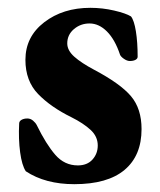

<svg xmlns="http://www.w3.org/2000/svg" viewBox="-20 -457 408 491"><path d="M46 -19Q36 -34 31.5 -67.5Q27 -101 29 -141Q29 -147 35 -150.5Q41 -154 50 -154Q58 -154 64.5 -148.5Q71 -143 74 -137Q98 -88 121.5 -61Q145 -34 179 -34Q203 -34 216.5 -49Q230 -64 230 -85Q230 -108 211.5 -125Q193 -142 163 -157Q110 -183 77.5 -216.5Q45 -250 45 -304Q45 -363 93 -400Q141 -437 211 -437Q242 -437 272 -430Q302 -423 315 -415Q323 -405 327.5 -377Q332 -349 332 -312Q332 -307 326.5 -304Q321 -301 312 -301Q305 -301 297 -306.5Q289 -312 287 -317Q274 -356 253.5 -376.5Q233 -397 209 -397Q186 -397 169 -382.5Q152 -368 152 -346Q152 -328 170 -312Q188 -296 220 -279Q288 -243 315 -211Q342 -179 342 -127Q342 -59 298.5 -22.5Q255 14 170 14Q96 14 46 -19Z"/></svg>

Font: EB Garamond ExtraBold
Style: Regular
Weight: 800
Designer: Georg Duffner and Octavio Pardo
Foundry: Georg Duffner
Version: Version 1.000